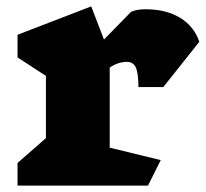

<svg xmlns="http://www.w3.org/2000/svg" viewBox="-20 -582 645 602"><path d="M324 -370V-119L484 -80L444 0H35V-71L124 -149V-344L35 -402V-473L266 -562L306 -458L391 -545Q409 -553 436 -553Q501 -553 545 -526Q589 -499 605 -451L492 -309H414Q414 -352 406 -370Q398 -388 378 -388Q350 -388 324 -370Z"/></svg>

Font: Inknut Antiqua Black
Style: Regular
Weight: 900
Designer: Claus Eggers Sørensen
Foundry: Claus Eggers Sørensen
Version: Version 1.003; ttfautohint (v1.8.2) -l 8 -r 50 -G 200 -x 14 